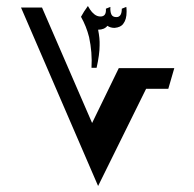

<svg xmlns="http://www.w3.org/2000/svg" viewBox="-20 -620 646 640"><path d="M402 -581Q402 -555 391 -541Q383 -529 362 -527Q348 -527 338 -534Q328 -521 307 -521Q313 -492 312 -468Q312 -439 302 -394H285Q288 -445 277 -496Q268 -532 250 -564Q259 -581 273 -600Q274 -598 280 -588.5Q286 -579 295 -572Q304 -565 315 -565Q335 -565 333 -591L348 -597Q347 -582 351 -572.5Q355 -563 368 -563Q386 -563 386 -591L401 -597Q402 -592 402 -581ZM561 -393 541 -324H467L307 0L50 -595H120L287 -210L376 -393Z"/></svg>

Font: Mirza SemiBold
Style: Regular
Weight: 600
Designer: Arabic design by Kourosh Beigpour, Latin design by Eduardo Tunni, engineering by Lasse Fister
Version: Version 1.0010g